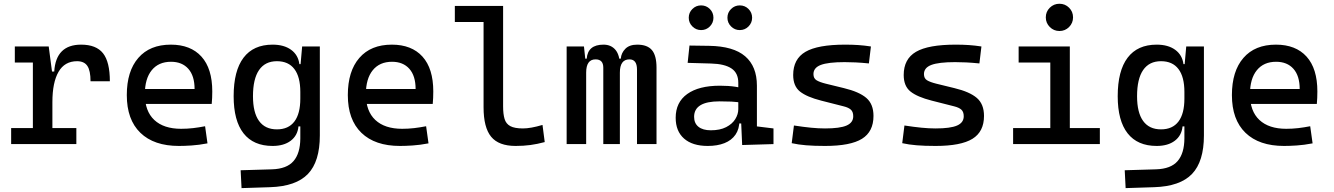

<svg xmlns="http://www.w3.org/2000/svg" viewBox="-20 -764 7071 1018"><path d="M257.8 -222.7 227.5 -384.8H267.6Q276.4 -527.3 410.2 -527.3Q490.2 -527.3 526.4 -481.4Q562.5 -435.5 562.5 -333H460Q460 -389.6 443.1 -414.6Q426.3 -439.5 388.7 -439.5Q322.8 -439.5 290.3 -383.1Q257.8 -326.7 257.8 -222.7ZM39.1 0V-85H384.8V0ZM154.3 0V-517.6H238.3L257.8 -369.1V0ZM58.6 -432.6V-517.6H231.4L241.2 -432.6Z M928.7 9.8Q796.4 9.8 724.4 -59.8Q652.3 -129.4 652.3 -259.8Q652.3 -386.7 713.4 -457Q774.4 -527.3 885.7 -527.3Q990.7 -527.3 1048.1 -463.9Q1105.5 -400.4 1105.5 -279.3Q1105.5 -243.7 1102.5 -212.9H739.3V-292H1011.7Q1011.7 -361.8 978.5 -399.2Q945.3 -436.5 886.7 -436.5Q820.8 -436.5 784.4 -391.6Q748 -346.7 748 -264.6Q748 -174.8 798.1 -127.9Q848.1 -81.1 940.4 -81.1Q972.7 -81.1 1003.9 -84.7Q1035.2 -88.4 1067.4 -94.7L1080.1 -3.9Q1034.2 4.9 996.1 7.3Q958 9.8 928.7 9.8Z M1260.7 233.4 1255.9 138.7 1421.9 133.8Q1500.5 131.3 1536.1 90.3Q1571.8 49.3 1572.3 -30.3V-408.2L1582 -517.6H1675.8V-45.9Q1675.8 92.3 1612.8 158.2Q1549.8 224.1 1412.1 228.5ZM1425.3 9.8Q1323.7 9.8 1271.2 -57.1Q1218.8 -124 1218.8 -253.9Q1218.8 -388.7 1271.2 -458Q1323.7 -527.3 1425.3 -527.3Q1485.8 -527.3 1523.4 -500Q1561 -472.7 1567.4 -423.8H1607.4L1572.3 -276.4Q1572.3 -356.4 1540.8 -397.9Q1509.3 -439.5 1448.2 -439.5Q1385.7 -439.5 1353.5 -392.6Q1321.3 -345.7 1321.3 -253.9Q1321.3 -167 1353.5 -122.6Q1385.7 -78.1 1448.2 -78.1Q1509.3 -78.1 1540.8 -119.6Q1572.3 -161.1 1572.3 -241.2L1607.4 -93.8H1562.5Q1557.6 -44.9 1521.2 -17.6Q1484.9 9.8 1425.3 9.8Z M2100.6 9.8Q1968.3 9.8 1896.2 -59.8Q1824.2 -129.4 1824.2 -259.8Q1824.2 -386.7 1885.3 -457Q1946.3 -527.3 2057.6 -527.3Q2162.6 -527.3 2220 -463.9Q2277.3 -400.4 2277.3 -279.3Q2277.3 -243.7 2274.4 -212.9H1911.1V-292H2183.6Q2183.6 -361.8 2150.4 -399.2Q2117.2 -436.5 2058.6 -436.5Q1992.7 -436.5 1956.3 -391.6Q1919.9 -346.7 1919.9 -264.6Q1919.9 -174.8 1970 -127.9Q2020 -81.1 2112.3 -81.1Q2144.5 -81.1 2175.8 -84.7Q2207 -88.4 2239.3 -94.7L2252 -3.9Q2206.1 4.9 2168 7.3Q2129.9 9.8 2100.6 9.8Z M2713.9 9.8Q2624 9.8 2584 -39.1Q2543.9 -87.9 2543.9 -195.3V-732.4H2647.5V-200.2Q2647.5 -159.2 2655.3 -133.3Q2663.1 -107.4 2685.8 -95.2Q2708.5 -83 2752.9 -83Q2793.5 -83 2856.4 -101.6L2868.2 -10.7Q2828.6 0 2792.2 4.9Q2755.9 9.8 2713.9 9.8ZM2391.6 -647.5V-732.4H2552.7V-647.5Z M3357.4 0V-395.5Q3357.4 -449.2 3317.4 -449.2Q3266.6 -449.2 3266.6 -378.9L3231.4 -453.1H3271.5Q3273.9 -483.4 3295.7 -505.4Q3317.4 -527.3 3358.4 -527.3Q3412.1 -527.3 3436.5 -498.5Q3460.9 -469.7 3460.9 -405.3V0ZM2984.4 0V-517.6H3076.2L3087.9 -408.2V0ZM3178.7 0V-405.3Q3178.7 -449.2 3137.7 -449.2Q3087.9 -449.2 3087.9 -378.9L3057.6 -453.1H3090.8Q3096.7 -527.3 3179.7 -527.3Q3220.2 -527.3 3243.4 -499.5Q3266.6 -471.7 3266.6 -415V0Z M3915 4.9 3908.2 -148.4 3894.5 -191.4V-325.2Q3894.5 -377 3858.2 -401.1Q3821.8 -425.3 3750 -427.2L3626 -430.7L3635.7 -522.5L3740.2 -521Q3868.7 -519 3930.9 -465.6Q3993.2 -412.1 3993.2 -309.6V-93.8L4081.1 -83V0ZM3732.4 9.8Q3651.4 9.8 3606.9 -29.3Q3562.5 -68.4 3562.5 -139.6Q3562.5 -221.7 3623.8 -265.6Q3685.1 -309.6 3796.9 -309.6Q3843.3 -309.6 3879.6 -304Q3916 -298.3 3944.3 -287.1L3922.9 -216.8Q3890.1 -224.1 3858.9 -225.3Q3827.6 -226.6 3794.9 -226.6Q3660.2 -226.6 3660.2 -144.5Q3660.2 -110.4 3683.3 -91.8Q3706.5 -73.2 3749 -73.2Q3797.4 -73.2 3829.8 -89.8Q3862.3 -106.4 3878.4 -132.3Q3894.5 -158.2 3894.5 -185.5V-242.2L3924.8 -109.4H3883.8L3900.4 -125Q3900.4 -80.1 3879.6 -50Q3858.9 -20 3821.3 -5.1Q3783.7 9.8 3732.4 9.8ZM3902.3 -604.5Q3875.5 -604.5 3856.2 -623.8Q3836.9 -643.1 3836.9 -669.9Q3836.9 -697.3 3856.2 -716.3Q3875.5 -735.4 3902.3 -735.4Q3929.7 -735.4 3948.7 -716.3Q3967.8 -697.3 3967.8 -669.9Q3967.8 -643.1 3948.7 -623.8Q3929.7 -604.5 3902.3 -604.5ZM3697.3 -604.5Q3670.4 -604.5 3651.1 -623.8Q3631.8 -643.1 3631.8 -669.9Q3631.8 -697.3 3651.1 -716.3Q3670.4 -735.4 3697.3 -735.4Q3724.6 -735.4 3743.7 -716.3Q3762.7 -697.3 3762.7 -669.9Q3762.7 -643.1 3743.7 -623.8Q3724.6 -604.5 3697.3 -604.5Z M4354.5 9.8Q4295.9 9.8 4254.2 6.3Q4212.4 2.9 4177.7 -4.9L4189.5 -98.6Q4240.7 -90.8 4280 -86.9Q4319.3 -83 4354.5 -83Q4433.1 -83 4468.5 -98.4Q4503.9 -113.8 4503.9 -147.5Q4503.9 -170.9 4491.5 -182.4Q4479 -193.8 4453.1 -200.2L4334 -230.5Q4257.3 -250 4221.4 -278.8Q4185.5 -307.6 4185.5 -366.2Q4185.5 -451.2 4250.7 -489.3Q4315.9 -527.3 4460.9 -527.3Q4498.5 -527.3 4531 -525.1Q4563.5 -522.9 4597.7 -517.6L4586.9 -427.7Q4547.4 -431.6 4517.1 -433.1Q4486.8 -434.6 4458 -434.6Q4371.1 -434.6 4332 -419.7Q4293 -404.8 4293 -371.1Q4293 -348.6 4309.1 -338.6Q4325.2 -328.6 4358.4 -320.3L4454.1 -296.9Q4535.6 -277.3 4573.5 -244.6Q4611.3 -211.9 4611.3 -149.4Q4611.3 -65.9 4550.3 -28.1Q4489.3 9.8 4354.5 9.8Z M4940.4 9.8Q4881.8 9.8 4840.1 6.3Q4798.3 2.9 4763.7 -4.9L4775.4 -98.6Q4826.7 -90.8 4866 -86.9Q4905.3 -83 4940.4 -83Q5019 -83 5054.4 -98.4Q5089.8 -113.8 5089.8 -147.5Q5089.8 -170.9 5077.4 -182.4Q5064.9 -193.8 5039.1 -200.2L4919.9 -230.5Q4843.3 -250 4807.4 -278.8Q4771.5 -307.6 4771.5 -366.2Q4771.5 -451.2 4836.7 -489.3Q4901.9 -527.3 5046.9 -527.3Q5084.5 -527.3 5116.9 -525.1Q5149.4 -522.9 5183.6 -517.6L5172.9 -427.7Q5133.3 -431.6 5103 -433.1Q5072.8 -434.6 5043.9 -434.6Q4957 -434.6 4918 -419.7Q4878.9 -404.8 4878.9 -371.1Q4878.9 -348.6 4895 -338.6Q4911.1 -328.6 4944.3 -320.3L5040 -296.9Q5121.6 -277.3 5159.4 -244.6Q5197.3 -211.9 5197.3 -149.4Q5197.3 -65.9 5136.2 -28.1Q5075.2 9.8 4940.4 9.8Z M5548.8 0V-488.3H5652.3V0ZM5351.6 0V-85H5558.6V0ZM5642.6 0V-85H5811.5V0ZM5380.9 -432.6V-517.6H5652.3V-432.6ZM5597.2 -599.6Q5567.4 -599.6 5546.1 -620.8Q5524.9 -642.1 5524.9 -671.9Q5524.9 -702.1 5546.1 -723.1Q5567.4 -744.1 5597.2 -744.1Q5627.4 -744.1 5648.4 -723.1Q5669.4 -702.1 5669.4 -671.9Q5669.4 -642.1 5648.4 -620.8Q5627.4 -599.6 5597.2 -599.6Z M5948.2 233.4 5943.4 138.7 6109.4 133.8Q6188 131.3 6223.6 90.3Q6259.3 49.3 6259.8 -30.3V-408.2L6269.5 -517.6H6363.3V-45.9Q6363.3 92.3 6300.3 158.2Q6237.3 224.1 6099.6 228.5ZM6112.8 9.8Q6011.2 9.8 5958.7 -57.1Q5906.2 -124 5906.2 -253.9Q5906.2 -388.7 5958.7 -458Q6011.2 -527.3 6112.8 -527.3Q6173.3 -527.3 6210.9 -500Q6248.5 -472.7 6254.9 -423.8H6294.9L6259.8 -276.4Q6259.8 -356.4 6228.3 -397.9Q6196.8 -439.5 6135.7 -439.5Q6073.2 -439.5 6041 -392.6Q6008.8 -345.7 6008.8 -253.9Q6008.8 -167 6041 -122.6Q6073.2 -78.1 6135.7 -78.1Q6196.8 -78.1 6228.3 -119.6Q6259.8 -161.1 6259.8 -241.2L6294.9 -93.8H6250Q6245.1 -44.9 6208.7 -17.6Q6172.4 9.8 6112.8 9.8Z M6788.1 9.8Q6655.8 9.8 6583.7 -59.8Q6511.7 -129.4 6511.7 -259.8Q6511.7 -386.7 6572.8 -457Q6633.8 -527.3 6745.1 -527.3Q6850.1 -527.3 6907.5 -463.9Q6964.8 -400.4 6964.8 -279.3Q6964.8 -243.7 6961.9 -212.9H6598.6V-292H6871.1Q6871.1 -361.8 6837.9 -399.2Q6804.7 -436.5 6746.1 -436.5Q6680.2 -436.5 6643.8 -391.6Q6607.4 -346.7 6607.4 -264.6Q6607.4 -174.8 6657.5 -127.9Q6707.5 -81.1 6799.8 -81.1Q6832 -81.1 6863.3 -84.7Q6894.5 -88.4 6926.8 -94.7L6939.5 -3.9Q6893.6 4.9 6855.5 7.3Q6817.4 9.8 6788.1 9.8Z"/></svg>

Font: Cascadia Mono
Style: Regular
Weight: 400
Monospace: yes
Designer: Aaron Bell
Foundry: Saja Typeworks
Version: Version 2102.003